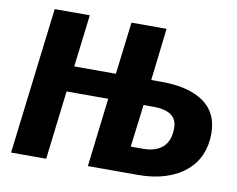

<svg xmlns="http://www.w3.org/2000/svg" viewBox="-76 -793 1102 894"><g transform="rotate(10 475.0 -346.5)"><path d="M431 -325H234L195 0H29L113 -693H279L249 -446H446L476 -693H642L613 -446H662Q790 -446 861 -396.5Q932 -347 932 -248Q932 -192 912 -146.5Q892 -101 853 -68.5Q814 -36 757.5 -18Q701 0 629 0H392ZM598 -325 573 -124H631Q692 -124 724.5 -154Q757 -184 757 -244Q757 -325 645 -325Z"/></g></svg>

Font: Qjlgwqiwhsfqbnnlvksmvfsycuq
Style: Regular
Weight: 700
Italic angle: -8°
Designer: Carrois Corporate & Edenspiekermann
Foundry: Carrois Corporate GbR & Edenspiekermann AG
Version: Version 2.001